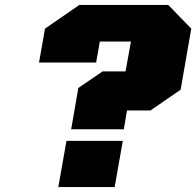

<svg xmlns="http://www.w3.org/2000/svg" viewBox="-20 -757 794 777"><path d="M268 -234 297 -401 395 -468H488L510 -589H384L369 -504H138L162 -641L301 -737H661L754 -641L711 -394L589 -310H494L481 -234ZM216 0 249 -187H477L444 0Z"/></svg>

Font: Tomorrow ExtraBold
Style: Italic
Weight: 800
Italic angle: -10°
Designer: Tony de Marco, Monica Rizzolli
Foundry: Just in Type
Version: Version 2.002